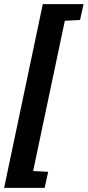

<svg xmlns="http://www.w3.org/2000/svg" viewBox="-57 -763 426 933"><path d="M-37 150 151 -743H349L332 -666L258 -662L104 68L177 72L160 150Z"/></svg>

Font: Saira ExtraCondensed ExtraBold
Style: Italic
Weight: 800
Width: 2
Italic angle: -12°
Designer: Hector Gatti with collaboration of the Omnibus-Type team
Foundry: Omnibus-Type
Version: Version 1.101